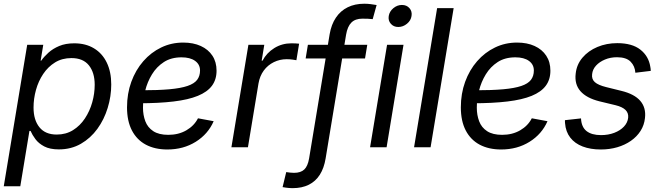

<svg xmlns="http://www.w3.org/2000/svg" viewBox="-26 -770 3458 1004"><path d="M-6.3 204.1 116.2 -535.6H200.2L186.5 -452.6H189.5Q204.1 -473.6 227.3 -494.6Q250.5 -515.6 283.7 -529.5Q316.9 -543.5 362.3 -543.5Q421.9 -543.5 465.3 -517.3Q508.8 -491.2 532.2 -442.9Q555.7 -394.5 555.7 -328.1Q555.7 -266.1 537.1 -205.6Q518.6 -145 483.2 -96.2Q447.8 -47.4 397 -18.1Q346.2 11.2 281.7 11.2Q234.9 11.2 205.3 -4.4Q175.8 -20 159.2 -42.5Q142.6 -64.9 133.8 -85.4H127.9L80.1 204.1ZM270.5 -66.4Q318.8 -66.4 355.7 -89.4Q392.6 -112.3 418 -150.6Q443.4 -189 456.3 -234.9Q469.2 -280.8 469.2 -326.7Q469.2 -390.6 438.7 -428.5Q408.2 -466.3 347.7 -466.3Q298.8 -466.3 262 -443.6Q225.1 -420.9 200 -383.3Q174.8 -345.7 162.1 -299.8Q149.4 -253.9 149.4 -207.5Q149.4 -142.6 180.2 -104.5Q210.9 -66.4 270.5 -66.4Z M849.1 11.7Q784.2 11.7 736.8 -13.4Q689.5 -38.6 663.8 -87.9Q638.2 -137.2 638.2 -208.5Q638.2 -280.3 660.6 -342Q683.1 -403.8 723.4 -450Q763.7 -496.1 816.9 -521.7Q870.1 -547.4 932.1 -547.4Q984.9 -547.4 1023.9 -529.5Q1063 -511.7 1084.7 -478.8Q1106.4 -445.8 1106.4 -400.4Q1106.4 -354 1082.3 -321.5Q1058.1 -289.1 1008.5 -268.8Q959 -248.5 881.8 -239.3Q804.7 -230 699.2 -230L710.9 -297.9Q800.3 -297.9 859.9 -303.2Q919.4 -308.6 954.6 -320.6Q989.7 -332.5 1004.9 -352.5Q1020 -372.6 1020 -401.4Q1020 -433.1 994.1 -451.7Q968.3 -470.2 923.3 -470.2Q869.1 -470.2 831.1 -445.6Q793 -420.9 768.8 -381.3Q744.6 -341.8 733.2 -295.9Q721.7 -250 721.7 -207Q721.7 -168.5 733.9 -136Q746.1 -103.5 775.4 -84.2Q804.7 -64.9 854 -64.9Q907.7 -64.9 948.5 -88.6Q989.3 -112.3 1009.3 -151.4L1091.3 -136.2Q1062 -68.8 997.6 -28.6Q933.1 11.7 849.1 11.7Z M1184.1 0 1272.9 -535.6H1356L1342.3 -452.6H1346.7Q1368.2 -493.7 1408.4 -518.6Q1448.7 -543.5 1497.6 -543.5Q1507.8 -543.5 1519.5 -543Q1531.2 -542.5 1538.1 -541.5L1523.9 -455.1Q1518.6 -456.1 1504.2 -458.3Q1489.7 -460.4 1472.7 -460.4Q1437.5 -460.4 1406 -445.1Q1374.5 -429.7 1353.5 -401.4Q1332.5 -373 1325.7 -333.5L1270.5 0Z M1894.5 -535.6 1882.8 -464.4H1572.3L1584 -535.6ZM1503.4 213.9Q1493.7 213.9 1485.8 213.1Q1478 212.4 1470.2 211.4Q1462.4 210.4 1451.7 208.5L1470.7 129.9Q1479.5 131.3 1491 132.6Q1502.4 133.8 1511.2 133.8Q1546.9 133.8 1565.2 116.2Q1583.5 98.6 1590.3 58.6L1697.8 -591.3Q1706.5 -642.1 1730.5 -677.7Q1754.4 -713.4 1792 -731.9Q1829.6 -750.5 1878.9 -750.5Q1895.5 -750.5 1911.4 -748.5Q1927.2 -746.6 1943.4 -743.7L1922.9 -669.9Q1913.6 -671.4 1897.9 -671.9Q1882.3 -672.4 1868.7 -672.4Q1832 -672.4 1811.5 -652.1Q1791 -631.8 1783.7 -588.4L1676.8 58.1Q1668.5 108.9 1646.5 143.6Q1624.5 178.2 1588.9 196Q1553.2 213.9 1503.4 213.9Z M1909.2 0 1998 -535.6H2084L1995.6 0ZM2056.6 -628.9Q2032.2 -628.9 2017.6 -645.8Q2002.9 -662.6 2006.8 -686.5Q2010.7 -710.4 2031 -727.3Q2051.3 -744.1 2075.7 -744.1Q2100.6 -744.1 2115.2 -727.3Q2129.9 -710.4 2126 -686.5Q2122.6 -662.6 2102.1 -645.8Q2081.5 -628.9 2056.6 -628.9Z M2346.2 -727.5 2225.6 0H2139.2L2259.8 -727.5Z M2594.7 11.7Q2529.8 11.7 2482.4 -13.4Q2435.1 -38.6 2409.4 -87.9Q2383.8 -137.2 2383.8 -208.5Q2383.8 -280.3 2406.2 -342Q2428.7 -403.8 2469 -450Q2509.3 -496.1 2562.5 -521.7Q2615.7 -547.4 2677.7 -547.4Q2730.5 -547.4 2769.5 -529.5Q2808.6 -511.7 2830.3 -478.8Q2852.1 -445.8 2852.1 -400.4Q2852.1 -354 2827.9 -321.5Q2803.7 -289.1 2754.2 -268.8Q2704.6 -248.5 2627.4 -239.3Q2550.3 -230 2444.8 -230L2456.5 -297.9Q2545.9 -297.9 2605.5 -303.2Q2665 -308.6 2700.2 -320.6Q2735.4 -332.5 2750.5 -352.5Q2765.6 -372.6 2765.6 -401.4Q2765.6 -433.1 2739.7 -451.7Q2713.9 -470.2 2668.9 -470.2Q2614.7 -470.2 2576.7 -445.6Q2538.6 -420.9 2514.4 -381.3Q2490.2 -341.8 2478.8 -295.9Q2467.3 -250 2467.3 -207Q2467.3 -168.5 2479.5 -136Q2491.7 -103.5 2521 -84.2Q2550.3 -64.9 2599.6 -64.9Q2653.3 -64.9 2694.1 -88.6Q2734.9 -112.3 2754.9 -151.4L2836.9 -136.2Q2807.6 -68.8 2743.2 -28.6Q2678.7 11.7 2594.7 11.7Z M3115.7 11.7Q3062 11.7 3021 -3.9Q2980 -19.5 2956.1 -50.3Q2932.1 -81.1 2928.7 -126Q2928.2 -129.9 2928.2 -133.8Q2928.2 -137.7 2928.2 -141.6L3012.2 -150.9Q3014.2 -106 3041 -84.7Q3067.9 -63.5 3116.7 -63.5Q3154.8 -63.5 3186 -75.4Q3217.3 -87.4 3236.6 -107.9Q3255.9 -128.4 3258.8 -154.3Q3261.2 -178.7 3245.1 -194.8Q3229 -210.9 3193.4 -219.7L3108.4 -240.2Q3040.5 -257.3 3009 -293.5Q2977.5 -329.6 2984.4 -385.3Q2989.3 -432.6 3019.8 -468.5Q3050.3 -504.4 3097.9 -524.4Q3145.5 -544.4 3201.7 -544.4Q3279.3 -544.4 3322.5 -510.5Q3365.7 -476.6 3374.5 -421.4Q3375.5 -416 3376.2 -410.6Q3377 -405.3 3377 -399.4L3296.4 -389.6Q3294.4 -423.8 3271.7 -447.3Q3249 -470.7 3200.2 -470.7Q3166 -470.7 3137.5 -458.7Q3108.9 -446.8 3090.8 -427Q3072.8 -407.2 3070.3 -382.3Q3066.9 -356 3084.7 -340.3Q3102.5 -324.7 3144 -314.5L3223.1 -294.9Q3291.5 -278.3 3322.3 -242.4Q3353 -206.5 3346.7 -152.8Q3342.8 -115.7 3323.5 -85.4Q3304.2 -55.2 3272.9 -33.4Q3241.7 -11.7 3201.7 0Q3161.6 11.7 3115.7 11.7Z"/></svg>

Font: Inter 20pt
Style: Italic
Weight: 400
Italic angle: -9.3988°
Version: Version 4.001;git-66647c0bb